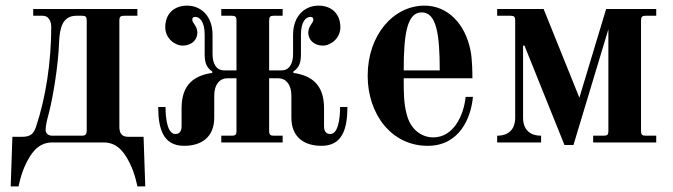

<svg xmlns="http://www.w3.org/2000/svg" viewBox="-20 -506 2391 682"><path d="M18 156H46C46 156 54 112 72 76C87 45 112 0 165 0H349C402 0 427 45 442 76C460 112 468 156 468 156H496L490 -20H436C413 -20 404 -32 404 -56V-434C404 -446 408 -450 420 -450H468V-474H98V-450H132C154 -450 162 -429 162 -410C162 -284 142 -157 108 -56C100 -33 91 -20 58 -20H24ZM142 -44C142 -59 147 -80 152 -98C168 -158 187 -272 190 -358C192 -404 201 -450 251 -450H272C284 -450 288 -446 288 -434V-42C288 -30 284 -24 272 -24H164C154 -24 142 -31 142 -44Z M542 -126C542 -48 560 12 634 12C697 12 741 -20 741 -88V-167C741 -206 761 -228 787 -228H820V-40C820 -28 816 -24 804 -24H766V0H984V-24H952C940 -24 936 -28 936 -40V-228H969C995 -228 1015 -206 1015 -167V-88C1015 -20 1059 12 1122 12C1196 12 1214 -48 1214 -126H1188C1188 -80 1180 -30 1153 -30C1140 -30 1131 -38 1131 -57V-122C1131 -206 1086 -238 1022 -247V-252C1043 -266 1049 -284 1049 -314V-383C1049 -430 1067 -446 1083 -446C1091 -446 1093 -441 1093 -437C1093 -432 1092 -429 1085 -419C1081 -413 1075 -403 1075 -391C1075 -361 1099 -344 1127 -344C1155 -344 1189 -370 1189 -409C1189 -456 1159 -486 1111 -486C1065 -486 1021 -452 1021 -382V-314C1021 -282 1009 -256 980 -256H936V-434C936 -446 940 -450 952 -450H984V-474H766V-450H804C816 -450 820 -446 820 -434V-256H776C747 -256 735 -282 735 -314V-382C735 -452 691 -486 645 -486C597 -486 567 -456 567 -409C567 -370 601 -344 629 -344C657 -344 681 -361 681 -391C681 -403 675 -413 671 -419C664 -429 663 -432 663 -437C663 -441 665 -446 673 -446C689 -446 707 -430 707 -383V-314C707 -284 713 -266 734 -252V-247C670 -238 625 -206 625 -122V-57C625 -38 616 -30 603 -30C576 -30 568 -80 568 -126Z M1286 -237C1286 -100 1371 12 1499 12C1613 12 1653 -88 1660 -162H1634C1627 -94 1590 -18 1519 -18C1474 -18 1437 -50 1425 -99C1414 -138 1414 -177 1414 -228H1658C1658 -240 1658 -296 1651 -328C1632 -422 1570 -486 1488 -486C1377 -486 1286 -381 1286 -237ZM1414 -256C1414 -386 1426 -462 1478 -462C1530 -462 1542 -386 1542 -256Z M1746 0H1902V-24C1862 -24 1838 -46 1838 -88V-344H1843L1985 9H2017L2141 -402V-40C2141 -28 2137 -24 2125 -24H2087V0H2311V-24H2273C2261 -24 2257 -28 2257 -40V-434C2257 -446 2261 -450 2273 -450H2311V-474H2133L2038 -159L1911 -474H1746V-450H1794C1806 -450 1810 -446 1810 -434V-88C1810 -46 1786 -24 1746 -24Z"/></svg>

Font: Old Standard
Style: Bold
Weight: 700
Designer: Alexey Kryukov <alexios@thessalonica.org.ru>
Version: Version 2.0.2